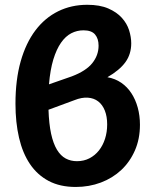

<svg xmlns="http://www.w3.org/2000/svg" viewBox="-20 -754 619 782"><path d="M177.5 -307Q179.5 -249 188.2 -209Q197 -169 212 -144.2Q227 -119.5 247.5 -108.5Q268 -97.5 293.5 -97.5Q321.5 -97.5 344.2 -109.2Q367 -121 383 -141.2Q399 -161.5 407.8 -188.8Q416.5 -216 416.5 -247.5Q416.5 -279.5 407 -303.5Q397.5 -327.5 380 -341Q362.5 -354.5 337.8 -356.2Q313 -358 283 -346ZM272.5 -443Q330.5 -465 356 -497Q381.5 -529 381.5 -568Q381.5 -596.5 367.2 -613.5Q353 -630.5 320 -630.5Q293.5 -630.5 270.2 -618.5Q247 -606.5 228.5 -580Q210 -553.5 197.2 -511.8Q184.5 -470 179.5 -410.5ZM417.5 -439.5Q449 -434 473.8 -417Q498.5 -400 515.2 -374.2Q532 -348.5 541 -315.8Q550 -283 550 -246Q550 -188 529.5 -141.2Q509 -94.5 473.8 -61.5Q438.5 -28.5 390.8 -10.5Q343 7.5 288.5 7.5Q224.5 7.5 178.2 -17Q132 -41.5 102 -86Q72 -130.5 57.5 -193Q43 -255.5 43 -331.5Q43 -429 64.2 -504Q85.5 -579 124.2 -630.2Q163 -681.5 216.8 -708Q270.5 -734.5 335.5 -734.5Q386.5 -734.5 421 -719.5Q455.5 -704.5 476.2 -681.5Q497 -658.5 505.8 -630.8Q514.5 -603 514.5 -577.5Q514.5 -533.5 490.8 -500.8Q467 -468 417.5 -439.5Z"/></svg>

Font: Lato 2
Style: Regular
Weight: 800
Designer: Lukasz Dziedzic with Adam Twardoch and Botio Nikoltchev
Foundry: tyPoland Lukasz Dziedzic
Version: Version 2.015; 2015-08-06; http://www.latofonts.com/